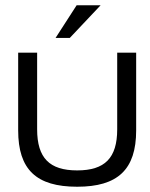

<svg xmlns="http://www.w3.org/2000/svg" viewBox="-20 -700 570 729"><path d="M49 -205C49 -56 118 9 273 9C427 9 497 -56 497 -205V-500H425V-209C425 -100 378 -53 273 -53C168 -53 121 -100 121 -209V-500H49ZM191 -556H245L362 -680H271Z"/></svg>

Font: LT Wave Text Light
Style: Regular
Weight: 300
Designer: Daniel Lyons
Version: Version 2.5 (Glyphs App)